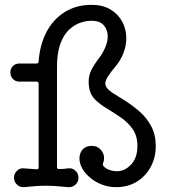

<svg xmlns="http://www.w3.org/2000/svg" viewBox="-20 -757 699 795"><path d="M445 -373Q468 -359 498 -340Q528 -321 557.5 -295.5Q587 -270 606 -234.5Q625 -199 625 -152Q625 -105 604 -66Q583 -27 546 -4.5Q509 18 461 18Q425 18 392.5 3.5Q360 -11 335 -39Q309 -70 309 -101Q309 -123 322 -138Q335 -153 360 -153Q383 -153 397 -137.5Q411 -122 411 -102Q411 -91 407 -82Q404 -76 408 -70Q417 -59 433 -53.5Q449 -48 464 -48Q497 -48 523 -76Q549 -104 549 -152Q549 -194 530 -221.5Q511 -249 482.5 -269Q454 -289 424.5 -306.5Q395 -324 374 -344.5Q353 -365 349 -395Q348 -401 347.5 -407Q347 -413 347 -418Q347 -444 358 -466.5Q369 -489 395 -523Q409 -543 417.5 -565Q426 -587 426 -607Q426 -633 410 -652Q394 -671 358 -671Q336 -671 311.5 -662.5Q287 -654 265 -633Q243 -612 229.5 -574.5Q216 -537 216 -479V-65Q216 -57 223 -57Q244 -57 263 -60Q280 -62 292.5 -50Q305 -38 305 -21Q305 -4 292.5 7.5Q280 19 263 18Q205 12 171 12Q132 12 79 18Q63 19 50.5 7.5Q38 -4 38 -21Q38 -38 50.5 -50Q63 -62 79 -60Q91 -59 104.5 -58Q118 -57 131 -56H133Q140 -56 140 -64V-410Q140 -419 131 -419H60Q44 -419 33.5 -430Q23 -441 23 -457Q23 -473 33.5 -483.5Q44 -494 60 -494H131Q140 -494 140 -503Q145 -572 172.5 -624.5Q200 -677 248 -707Q296 -737 359 -737Q405 -737 437 -718Q469 -699 486 -667.5Q503 -636 503 -599Q503 -569 491.5 -538Q480 -507 455 -478Q436 -455 426 -439Q416 -423 416 -411Q416 -393 445 -373Z"/></svg>

Font: Kiwi Maru
Style: Regular
Weight: 400
Designer: Hiroki-Chan
Version: Version 1.100